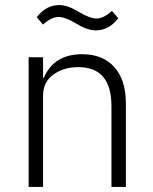

<svg xmlns="http://www.w3.org/2000/svg" viewBox="-20 -738 603 758"><path d="M358 -618Q324 -618 279 -646Q237 -671 211 -671Q183 -671 150 -641L125 -670Q162 -718 214 -718Q248 -718 293 -690Q335 -665 361 -665Q389 -665 422 -695L447 -666Q410 -618 358 -618ZM150 0H93V-512H150V-431H153Q193 -524 304 -524Q386 -524 431.5 -473Q477 -422 477 -329V0H420V-319Q420 -473 289 -473Q231 -473 190.5 -443.5Q150 -414 150 -360Z"/></svg>

Font: IBM Plex Sans Light
Style: Regular
Weight: 300
Designer: Mike Abbink, Paul van der Laan, Pieter van Rosmalen
Foundry: Bold Monday
Version: Version 3.0